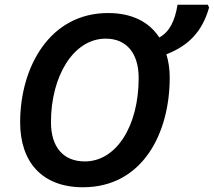

<svg xmlns="http://www.w3.org/2000/svg" viewBox="-20 -780 902 810"><path d="M330 10C579 10 696 -214 696 -453C696 -489 691 -521 682 -551C775 -587 833 -646 862 -748L857 -760H729C718 -692 695 -645 652 -622C609 -688 536 -725 436 -725C189 -725 65 -496 65 -264C65 -97 157 10 330 10ZM338 -99C248 -99 195 -158 195 -265C195 -457 289 -617 426 -617C515 -617 565 -554 565 -451C565 -247 470 -99 338 -99Z"/></svg>

Font: Noto Sans SemiBold
Style: Italic
Weight: 600
Italic angle: -12°
Designer: Monotype Design Team
Foundry: Monotype Imaging Inc.
Version: Version 2.013